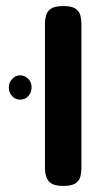

<svg xmlns="http://www.w3.org/2000/svg" viewBox="-20 -603 369 632"><path d="M188 9Q161 9 148.5 0.5Q136 -8 132 -22Q128 -36 128 -51V-524Q128 -539 132 -553Q136 -567 148.5 -575Q161 -583 189 -583Q216 -583 228.5 -574.5Q241 -566 244.5 -552.5Q248 -539 248 -523V-50Q248 -35 244.5 -21.5Q241 -8 228.5 0.5Q216 9 188 9ZM46 -275Q30 -275 19.5 -287Q9 -299 9 -316Q9 -331 20 -343Q31 -355 46 -355Q62 -355 73 -343.5Q84 -332 84 -316Q84 -299 73.5 -287Q63 -275 46 -275Z"/></svg>

Font: Fredoka Expanded Medium
Style: Regular
Weight: 500
Width: 7
Designer: Ben Nathan
Foundry: Milena B. Brandão, Ben Nathan
Version: Version 2.001